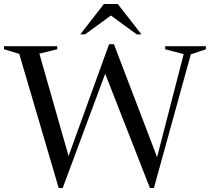

<svg xmlns="http://www.w3.org/2000/svg" viewBox="-32 -938 1058 968"><path d="M521 -627 284 10H264L65 -666.5L-12 -689.5V-705H256.5V-689.5L166.5 -667.5L324.5 -113.5H300L518 -715H542.5L774 -109L749.5 -105L894 -665L801 -689.5V-705H1006V-689.5L930 -664L744 10H724L484 -603ZM510.5 -872H544L396.5 -764.5H372.5L492 -918H561.5L681.5 -764.5H657.5Z"/></svg>

Font: Newsreader 60pt
Style: Regular
Weight: 400
Designer: Hugues Gentile
Foundry: Production Type
Version: Version 1.003